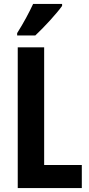

<svg xmlns="http://www.w3.org/2000/svg" viewBox="-20 -954 451 974"><path d="M295 -924V-934H148C127 -889 101 -840 67 -786V-774H159C205 -817 269 -887 295 -924ZM70 0H395V-117H204V-714H70Z"/></svg>

Font: Noto Sans Malayalam ExtraCondensed
Style: Bold
Weight: 700
Width: 2
Designer: Jelle Bosma - Monotype Design Team
Foundry: Monotype Imaging Inc.
Version: Version 2.104